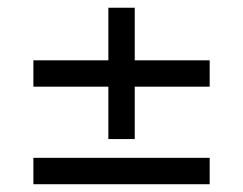

<svg xmlns="http://www.w3.org/2000/svg" viewBox="-20 -474 626 494"><path d="M519.5 -67.9V0H65.9V-67.9ZM258.8 -454.1H326.7V-318.8H519.5V-251H326.7V-116.2H258.8V-251H65.9V-318.8H258.8Z"/></svg>

Font: XB Zar
Style: Regular
Weight: 400
Designer: Behnam
Foundry: Irmug
Version: Version 8.005 2009